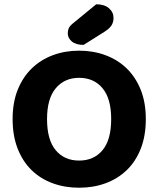

<svg xmlns="http://www.w3.org/2000/svg" viewBox="-20 -861 740 898"><path d="M662 -304Q662 -226 638.5 -166Q615 -106 573 -65.5Q531 -25 474 -4Q417 17 350 17Q283 17 226 -4Q169 -25 127.5 -65.5Q86 -106 62.5 -166Q39 -226 39 -304Q39 -382 63 -441.5Q87 -501 129 -541.5Q171 -582 227.5 -603Q284 -624 350 -624Q416 -624 473 -603Q530 -582 572 -541.5Q614 -501 638 -441.5Q662 -382 662 -304ZM500 -304Q500 -400 459.5 -448.5Q419 -497 350 -497Q282 -497 241 -448.5Q200 -400 200 -304Q200 -207 240.5 -158.5Q281 -110 350 -110Q419 -110 459.5 -158.5Q500 -207 500 -304ZM430 -841Q468 -841 489.5 -822.5Q511 -804 511 -777Q511 -758 502 -743Q493 -728 468 -712L371 -651Q335 -651 316 -667Q297 -683 297 -705Q297 -717 301 -727.5Q305 -738 319 -750Z"/></svg>

Font: Baloo Paaji 2
Style: Bold
Weight: 700
Designer: Shuchita Grover, Noopur Datye and Ek Type
Foundry: Ek Type
Version: Version 1.640;hotconv 1.0.111;makeotfexe 2.5.65597; ttfautoh